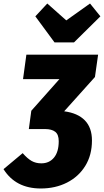

<svg xmlns="http://www.w3.org/2000/svg" viewBox="-93 -845 591 1092"><path d="M447 -407 272 -212Q349 -202 389.5 -160.5Q430 -119 430 -46Q430 37 392 98.5Q354 160 288 193.5Q222 227 139 227Q-4 227 -73 117L36 26Q63 57 87 70.5Q111 84 142 84Q187 84 214 51.5Q241 19 241 -42Q241 -80 221 -95.5Q201 -111 163 -111H71L85 -215L245 -395H38L57 -534H465ZM419 -825 478 -752 328 -604H217L108 -752L176 -825L284 -729Z"/></svg>

Font: Fira Sans Condensed Black
Style: Italic
Weight: 900
Width: 3
Italic angle: -8°
Designer: Carrois Corporate & Edenspiekermann AG
Foundry: Carrois Corporate GbR & Edenspiekermann AG
Version: Version 4.203